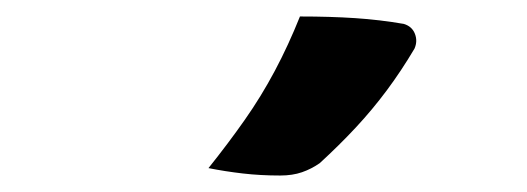

<svg xmlns="http://www.w3.org/2000/svg" viewBox="-20 -831 640 233"><path d="M344 -811Q381 -811 411 -809Q441 -807 470 -802Q480 -799 483.5 -790Q487 -781 483 -772Q467 -745 449.5 -721.5Q432 -698 412 -676.5Q392 -655 368 -633Q358 -626 346.5 -622Q335 -618 320 -618Q296 -618 274.5 -620.5Q253 -623 233 -627Q257 -657 277 -685.5Q297 -714 313.5 -745Q330 -776 344 -811Z"/></svg>

Font: Rec Mono Semicasual
Style: Bold
Weight: 700
Version: Version 1.085; ttfautohint (v1.8.4.7-5d5b)